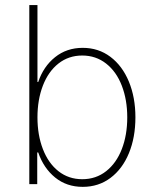

<svg xmlns="http://www.w3.org/2000/svg" viewBox="-20 -727 604 758"><path d="M95.7 -707H127.9V-403.3H130.9Q151.4 -464.4 197.3 -501.2Q243.2 -538.1 306.6 -538.1Q368.7 -538.1 415.8 -502.7Q462.9 -467.3 488.8 -404.8Q514.6 -342.3 514.6 -263.7Q514.6 -184.6 489 -122.3Q463.4 -60.1 416.3 -24.7Q369.1 10.7 306.6 10.7Q243.2 10.7 197.8 -26.1Q152.3 -63 130.9 -125H127V0H95.7ZM304.7 -19.5Q358.9 -19.5 399.2 -51.3Q439.5 -83 460.9 -138.4Q482.4 -193.8 482.4 -263.7Q482.4 -333 460.9 -388.7Q439.5 -444.3 398.9 -476.1Q358.4 -507.8 304.7 -507.8Q251 -507.8 210.9 -476.3Q170.9 -444.8 149.4 -389.2Q127.9 -333.5 127.9 -263.7Q127.9 -193.8 149.4 -138.2Q170.9 -82.5 210.9 -51Q251 -19.5 304.7 -19.5Z"/></svg>

Font: Pretendard JP Thin
Style: Regular
Weight: 100
Designer: Base glyphs from Inter by Rasmus Andersson; Hangeul glyphs from Noto Sans CJK(Source Han Sans) by Jang Soo-young and Kan
Foundry: Kil Hyung-jin
Version: Version 1.309